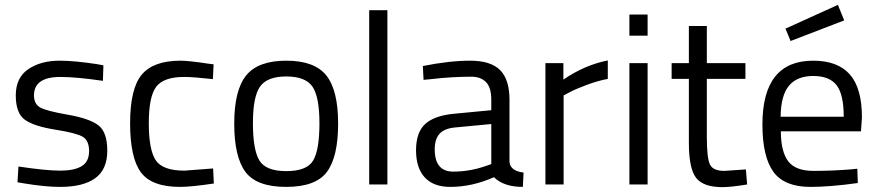

<svg xmlns="http://www.w3.org/2000/svg" viewBox="-20 -760 3616 791"><path d="M229 -443Q120 -443 120 -367Q120 -332 145 -317.5Q170 -303 259 -287.5Q348 -272 385 -244Q422 -216 422 -139Q422 -62 372.5 -26Q323 10 228 10Q166 10 82 -4L52 -9L56 -74Q170 -57 228 -57Q286 -57 316.5 -75.5Q347 -94 347 -137.5Q347 -181 321 -196.5Q295 -212 207 -226Q119 -240 82 -267Q45 -294 45 -367Q45 -440 96.5 -475Q148 -510 225 -510Q286 -510 378 -496L406 -491L404 -427Q293 -443 229 -443Z M724 -510Q757 -510 836 -498L860 -495L857 -434Q777 -443 739 -443Q654 -443 623.5 -402.5Q593 -362 593 -252.5Q593 -143 621.5 -100Q650 -57 740 -57L858 -66L861 -4Q768 10 722 10Q605 10 560.5 -50Q516 -110 516 -252.5Q516 -395 564 -452.5Q612 -510 724 -510Z M945 -251Q945 -388 994 -449Q1043 -510 1159.5 -510Q1276 -510 1324.5 -449Q1373 -388 1373 -251Q1373 -114 1327 -52Q1281 10 1159 10Q1037 10 991 -52Q945 -114 945 -251ZM1022 -252.5Q1022 -143 1048.5 -99Q1075 -55 1159.5 -55Q1244 -55 1270 -98.5Q1296 -142 1296 -252Q1296 -362 1267 -403.5Q1238 -445 1159.5 -445Q1081 -445 1051.5 -403.5Q1022 -362 1022 -252.5Z M1501 0V-718H1576V0Z M2079 -349V-93Q2082 -56 2137 -49L2134 10Q2055 10 2015 -30Q1925 10 1835 10Q1766 10 1730 -29Q1694 -68 1694 -141Q1694 -214 1731 -248.5Q1768 -283 1847 -291L2004 -306V-349Q2004 -400 1982 -422Q1960 -444 1922 -444Q1842 -444 1756 -434L1725 -431L1722 -488Q1832 -510 1917 -510Q2002 -510 2040.5 -471Q2079 -432 2079 -349ZM1771 -145Q1771 -53 1847 -53Q1915 -53 1981 -76L2004 -84V-249L1856 -235Q1811 -231 1791 -209Q1771 -187 1771 -145Z M2227 0V-500H2301V-432Q2388 -492 2484 -511V-435Q2442 -427 2396.5 -410Q2351 -393 2327 -380L2302 -367V0Z M2573 0V-500H2648V0ZM2573 -613V-700H2648V-613Z M3051 -435H2892V-196Q2892 -110 2904.5 -83Q2917 -56 2964 -56L3053 -62L3058 0Q2991 11 2956 11Q2878 11 2848 -27Q2818 -65 2818 -172V-435H2747V-500H2818V-653H2892V-500H3051Z M3483 -62 3512 -65 3514 -6Q3400 10 3319 10Q3211 10 3166 -52.5Q3121 -115 3121 -247Q3121 -510 3330 -510Q3431 -510 3481 -453.5Q3531 -397 3531 -276L3527 -219H3197Q3197 -136 3227 -96Q3257 -56 3331.5 -56Q3406 -56 3483 -62ZM3456 -279Q3456 -371 3426.5 -409Q3397 -447 3330.5 -447Q3264 -447 3230.5 -407Q3197 -367 3196 -279ZM3216 -642 3432 -740 3458 -676 3237 -591Z"/></svg>

Font: TitilliumWeb-Regular
Style: Regular
Weight: 400
Version: Version 1.001;PS 57.000;hotconv 1.0.70;makeotf.lib2.5.55311